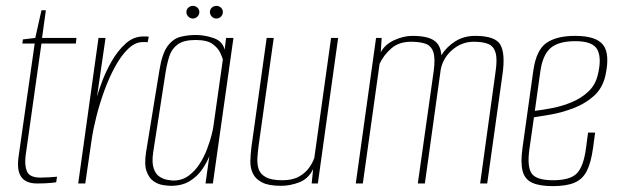

<svg xmlns="http://www.w3.org/2000/svg" viewBox="-20 -624 2102 653"><path d="M107 0Q86 0 72.5 -6Q59 -12 51.5 -23.5Q44 -35 42 -51.5Q40 -68 43 -90L98 -476H56L58 -490L100 -495L121 -589H136L123 -495H240L238 -476H121L67 -94Q63 -61 72 -40.5Q81 -20 118 -20Q132 -20 148 -21Q164 -22 174 -23L171 -4Q164 -3 154 -2Q144 -1 132 -0.5Q120 0 107 0Z M246 0 315 -495H339L310 -296Q315 -314 327.5 -347.5Q340 -381 360 -416Q380 -451 407 -475.5Q434 -500 467 -500Q471 -500 477 -500Q483 -500 486 -499L482 -480Q480 -481 475.5 -481Q471 -481 466 -481Q440 -481 416 -458Q392 -435 371.5 -397.5Q351 -360 335 -316Q319 -272 308 -228.5Q297 -185 292 -151L270 0Z M561 8Q552 8 535 5.5Q518 3 502.5 -7.5Q487 -18 478.5 -41.5Q470 -65 477 -108L522 -384Q531 -441 549.5 -466.5Q568 -492 593 -498.5Q618 -505 646 -505Q676 -505 706.5 -494.5Q737 -484 744 -455L749 -495H774L704 0H679L692 -93Q684 -72 668 -48.5Q652 -25 626 -8.5Q600 8 561 8ZM570 -10Q599 -10 621 -26Q643 -42 658.5 -66Q674 -90 684 -116.5Q694 -143 699.5 -164.5Q705 -186 706 -196L738 -422Q736 -429 729 -444.5Q722 -460 703.5 -474Q685 -488 645 -488Q605 -488 584.5 -473Q564 -458 556 -433Q548 -408 543 -377L501 -106Q496 -72 502.5 -52Q509 -32 522 -23.5Q535 -15 548.5 -12.5Q562 -10 570 -10ZM636 -561Q627 -561 620.5 -567.5Q614 -574 614 -583Q614 -592 620.5 -598Q627 -604 636 -604Q645 -604 651.5 -598Q658 -592 658 -583Q658 -574 651.5 -567.5Q645 -561 636 -561ZM716 -561Q707 -561 700.5 -567.5Q694 -574 694 -583Q694 -592 700.5 -598Q707 -604 716 -604Q725 -604 731.5 -598Q738 -592 738 -583Q738 -574 731.5 -567.5Q725 -561 716 -561Z M936 8Q894 8 871.5 -3.5Q849 -15 840 -34Q831 -53 831.5 -76Q832 -99 835 -123L887 -495H911L860 -132Q857 -110 855.5 -88.5Q854 -67 859.5 -49.5Q865 -32 884 -21.5Q903 -11 940 -11Q976 -11 998 -24Q1020 -37 1032 -54.5Q1044 -72 1049 -87L1106 -495H1130L1061 0H1040L1045 -49Q1029 -16 998 -4Q967 8 936 8Z M1190 0 1259 -495H1278L1275 -446Q1289 -473 1321 -487.5Q1353 -502 1382 -502Q1433 -502 1456 -486.5Q1479 -471 1481 -436Q1499 -465 1528.5 -483.5Q1558 -502 1596 -502Q1665 -502 1682 -471.5Q1699 -441 1689 -371L1637 0H1613L1665 -377Q1672 -422 1665.5 -444.5Q1659 -467 1640.5 -474.5Q1622 -482 1591 -482Q1551 -482 1519 -455Q1487 -428 1479 -388L1425 0H1401L1455 -382Q1461 -426 1453.5 -447.5Q1446 -469 1426.5 -475.5Q1407 -482 1378 -482Q1337 -482 1311 -459.5Q1285 -437 1271 -407L1214 0Z M1860 9Q1815 9 1790 -2.5Q1765 -14 1757.5 -42Q1750 -70 1757 -121L1794 -385Q1804 -454 1838.5 -478Q1873 -502 1936 -502Q2008 -502 2031.5 -471Q2055 -440 2039 -367Q2029 -323 1998.5 -296.5Q1968 -270 1929 -255.5Q1890 -241 1853.5 -234.5Q1817 -228 1796 -225L1781 -120Q1772 -59 1787.5 -35Q1803 -11 1861 -11Q1920 -11 1942.5 -35Q1965 -59 1973 -120L1980 -173H2004L1997 -121Q1990 -70 1975.5 -42Q1961 -14 1933.5 -2.5Q1906 9 1860 9ZM1799 -247Q1825 -250 1858.5 -256.5Q1892 -263 1924.5 -276.5Q1957 -290 1981 -312.5Q2005 -335 2013 -369Q2027 -425 2012 -454.5Q1997 -484 1937 -484Q1880 -484 1853 -461Q1826 -438 1818 -383Z"/></svg>

Font: Alumni Sans Thin
Style: Italic
Weight: 100
Italic angle: -8°
Designer: Robert E. Leuschke
Foundry: Robert E. Leuschke
Version: Version 1.016